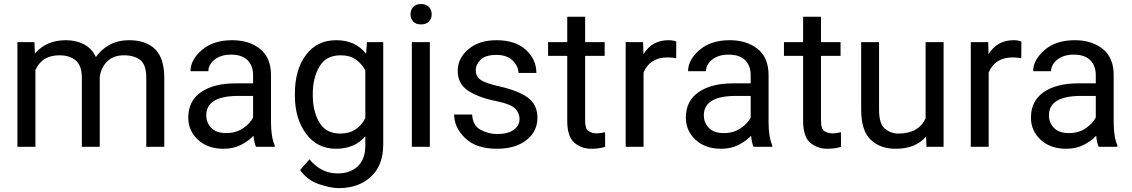

<svg xmlns="http://www.w3.org/2000/svg" viewBox="-20 -741 5714 969"><path d="M280.3 -461.9Q191.4 -461.9 158.7 -387.2V0H67.9V-528.3H153.8L156.2 -470.7Q213.4 -538.1 312.5 -538.1Q363.3 -538.1 403.1 -517.8Q442.9 -497.6 463.9 -453.1Q490.2 -491.2 532.5 -514.6Q574.7 -538.1 631.8 -538.1Q716.8 -538.1 762.9 -492.7Q809.1 -447.3 809.1 -347.2V0H718.3V-348.1Q718.3 -414.6 687.7 -438.2Q657.2 -461.9 605.5 -461.9Q550.8 -461.9 519.5 -429.4Q488.3 -397 483.4 -350.6V0H393.1V-347.7Q393.1 -409.7 362.3 -435.8Q331.5 -461.9 280.3 -461.9Z M1272 0Q1263.2 -19 1259.3 -55.7Q1233.9 -28.8 1195.8 -9.5Q1157.7 9.8 1108.9 9.8Q1027.8 9.8 979 -35.6Q930.2 -81.1 930.2 -147Q930.2 -231.9 994.6 -276.1Q1059.1 -320.3 1168 -320.3H1257.3V-362.3Q1257.3 -409.2 1229.2 -437.3Q1201.2 -465.3 1146 -465.3Q1094.7 -465.3 1063.2 -440.2Q1031.7 -415 1031.7 -381.8H941.4Q941.4 -438.5 998.5 -488.3Q1055.7 -538.1 1151.4 -538.1Q1237.3 -538.1 1292.5 -494.1Q1347.7 -450.2 1347.7 -361.3V-124Q1347.7 -50.8 1366.2 -7.8V0ZM1122.1 -69.3Q1170.9 -69.3 1206.8 -93.8Q1242.7 -118.2 1257.3 -147.9V-256.8H1173.3Q1021 -253.9 1021 -159.2Q1021 -121.6 1046.4 -95.5Q1071.8 -69.3 1122.1 -69.3Z M1690.4 208.5Q1649.4 208.5 1589.8 188.5Q1530.3 168.5 1494.6 116.7L1542 63Q1600.6 134.3 1683.6 134.3Q1747.6 134.3 1785.6 98.4Q1823.7 62.5 1823.7 -6.8V-53.2Q1770 9.8 1675.8 9.8Q1580.6 9.8 1524.4 -66.4Q1468.3 -142.6 1468.3 -258.3V-268.6Q1468.3 -389.6 1524.2 -463.9Q1580.1 -538.1 1676.8 -538.1Q1773.9 -538.1 1827.6 -469.7L1832 -528.3H1914.1V-11.2Q1914.1 93.8 1851.6 151.1Q1789.1 208.5 1690.4 208.5ZM1558.6 -258.3Q1558.6 -179.7 1591.6 -123.3Q1624.5 -66.9 1697.8 -66.9Q1783.7 -66.9 1823.7 -145V-385.7Q1806.6 -418.5 1776.4 -440.2Q1746.1 -461.9 1698.7 -461.9Q1625 -461.9 1591.8 -404.5Q1558.6 -347.2 1558.6 -268.6Z M2051.8 -668.5Q2051.8 -690.4 2065.2 -705.6Q2078.6 -720.7 2105 -720.7Q2130.9 -720.7 2144.8 -705.6Q2158.7 -690.4 2158.7 -668.5Q2158.7 -647.5 2144.8 -632.6Q2130.9 -617.7 2105 -617.7Q2078.6 -617.7 2065.2 -632.6Q2051.8 -647.5 2051.8 -668.5ZM2149.4 -528.3V0H2058.6V-528.3Z M2602.1 -140.1Q2602.1 -168.9 2580.8 -192.1Q2559.6 -215.3 2482.9 -231Q2394.5 -249 2342.3 -283.4Q2290 -317.9 2290 -383.8Q2290 -446.3 2343.5 -492.2Q2397 -538.1 2485.8 -538.1Q2580.6 -538.1 2633.8 -489.7Q2687 -441.4 2687 -373H2596.7Q2596.7 -405.8 2567.9 -434.8Q2539.1 -463.9 2485.8 -463.9Q2429.7 -463.9 2405.3 -439.5Q2380.9 -415 2380.9 -386.2Q2380.9 -357.4 2403.6 -339.6Q2426.3 -321.8 2500 -305.2Q2597.2 -283.2 2644.8 -247.6Q2692.4 -211.9 2692.4 -147Q2692.4 -77.1 2636.5 -33.7Q2580.6 9.8 2488.3 9.8Q2383.3 9.8 2327.6 -43.9Q2272 -97.7 2272 -163.1H2362.8Q2365.7 -106.9 2406 -85.7Q2446.3 -64.5 2488.3 -64.5Q2543.5 -64.5 2572.8 -85.9Q2602.1 -107.4 2602.1 -140.1Z M3034.2 0Q3003.4 9.8 2964.4 9.8Q2914.1 9.8 2878.4 -21Q2842.8 -51.8 2842.8 -131.3V-459H2746.1V-528.3H2842.8V-656.7H2933.1V-528.3H3031.7V-459H2933.1V-130.9Q2933.1 -90.3 2950.7 -79.1Q2968.3 -67.9 2991.2 -67.9Q3008.3 -67.9 3033.7 -73.7Z M3348.6 -451.2Q3260.3 -451.2 3228 -375V0H3137.7V-528.3H3225.6L3227.5 -467.8Q3271 -538.1 3353 -538.1Q3378.4 -538.1 3393.1 -531.2L3392.6 -447.3Q3372.6 -451.2 3348.6 -451.2Z M3783.2 0Q3774.4 -19 3770.5 -55.7Q3745.1 -28.8 3707 -9.5Q3668.9 9.8 3620.1 9.8Q3539.1 9.8 3490.2 -35.6Q3441.4 -81.1 3441.4 -147Q3441.4 -231.9 3505.9 -276.1Q3570.3 -320.3 3679.2 -320.3H3768.6V-362.3Q3768.6 -409.2 3740.5 -437.3Q3712.4 -465.3 3657.2 -465.3Q3606 -465.3 3574.5 -440.2Q3543 -415 3543 -381.8H3452.6Q3452.6 -438.5 3509.8 -488.3Q3566.9 -538.1 3662.6 -538.1Q3748.5 -538.1 3803.7 -494.1Q3858.9 -450.2 3858.9 -361.3V-124Q3858.9 -50.8 3877.4 -7.8V0ZM3633.3 -69.3Q3682.1 -69.3 3718 -93.8Q3753.9 -118.2 3768.6 -147.9V-256.8H3684.6Q3532.2 -253.9 3532.2 -159.2Q3532.2 -121.6 3557.6 -95.5Q3583 -69.3 3633.3 -69.3Z M4224.6 0Q4193.8 9.8 4154.8 9.8Q4104.5 9.8 4068.8 -21Q4033.2 -51.8 4033.2 -131.3V-459H3936.5V-528.3H4033.2V-656.7H4123.5V-528.3H4222.2V-459H4123.5V-130.9Q4123.5 -90.3 4141.1 -79.1Q4158.7 -67.9 4181.6 -67.9Q4198.7 -67.9 4224.1 -73.7Z M4655.8 0 4653.8 -52.2Q4602.1 9.8 4499.5 9.8Q4421.9 9.8 4374 -36.1Q4326.2 -82 4326.2 -187.5V-528.3H4416.5V-186.5Q4416.5 -115.2 4446.5 -91.1Q4476.6 -66.9 4513.7 -66.9Q4615.7 -66.9 4651.4 -143.6V-528.3H4742.2V0Z M5090.3 -451.2Q5002 -451.2 4969.7 -375V0H4879.4V-528.3H4967.3L4969.2 -467.8Q5012.7 -538.1 5094.7 -538.1Q5120.1 -538.1 5134.8 -531.2L5134.3 -447.3Q5114.3 -451.2 5090.3 -451.2Z M5524.9 0Q5516.1 -19 5512.2 -55.7Q5486.8 -28.8 5448.7 -9.5Q5410.6 9.8 5361.8 9.8Q5280.8 9.8 5231.9 -35.6Q5183.1 -81.1 5183.1 -147Q5183.1 -231.9 5247.6 -276.1Q5312 -320.3 5420.9 -320.3H5510.3V-362.3Q5510.3 -409.2 5482.2 -437.3Q5454.1 -465.3 5398.9 -465.3Q5347.7 -465.3 5316.2 -440.2Q5284.7 -415 5284.7 -381.8H5194.3Q5194.3 -438.5 5251.5 -488.3Q5308.6 -538.1 5404.3 -538.1Q5490.2 -538.1 5545.4 -494.1Q5600.6 -450.2 5600.6 -361.3V-124Q5600.6 -50.8 5619.1 -7.8V0ZM5375 -69.3Q5423.8 -69.3 5459.7 -93.8Q5495.6 -118.2 5510.3 -147.9V-256.8H5426.3Q5273.9 -253.9 5273.9 -159.2Q5273.9 -121.6 5299.3 -95.5Q5324.7 -69.3 5375 -69.3Z"/></svg>

Font: Roboto21382017
Style: Regular
Weight: 400
Designer: Christian Robertson
Foundry: Google
Version: Version 2.138; 2017